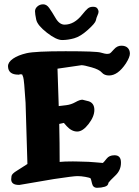

<svg xmlns="http://www.w3.org/2000/svg" viewBox="-20 -895 659 913"><path d="M287.1 -777.8Q333 -777.8 370.6 -825.2Q387.7 -846.7 397.5 -854.7Q407.2 -862.8 422.4 -862.8Q437.5 -862.8 443.1 -854.7Q448.7 -846.7 448.7 -839.6Q448.7 -832.5 443.6 -821.8Q438.5 -811 435.8 -797.9Q433.1 -784.7 397.7 -752.9Q362.3 -721.2 332.5 -712.9Q302.7 -704.6 275.4 -704.6Q248 -704.6 203.1 -739.5Q158.2 -774.4 152.3 -801.3Q146.5 -828.1 146.5 -841.3Q146.5 -854.5 158 -864.5Q169.4 -874.5 185.5 -874.5Q201.7 -874.5 214.1 -856.9Q226.6 -839.4 244.6 -808.6Q262.7 -777.8 287.1 -777.8ZM349.6 -127Q410.2 -126 435.1 -123L469.2 -120.1Q474.6 -124.5 487.1 -140.6Q499.5 -156.7 523.9 -156.7H524.9Q555.2 -156.7 555.2 -122.1Q555.2 -121.6 555.2 -121.1V-120.6Q555.2 -85.4 528.3 -60.1Q501.5 -34.7 495.6 -25.9Q495.1 -12.2 478.3 -7.1Q461.4 -2 441.7 -2Q421.9 -2 417.5 -22.9Q413.1 -43.9 409.7 -47.9Q404.8 -50.3 385.5 -54Q366.2 -57.6 347.9 -57.6Q329.6 -57.6 235.8 -43.5L72.3 -15.6H70.3Q33.2 -15.6 33.2 -42.5Q33.2 -46.4 34.7 -57.6Q36.1 -68.8 61.5 -84L110.4 -115.2L101.6 -406.7Q94.7 -516.6 90.3 -528.3Q85.9 -540.5 85.4 -541L73.7 -542L72.3 -540H67.4Q19 -540 18.1 -579.6V-580.1Q18.1 -599.6 42.2 -616.2Q66.4 -632.8 106.7 -642.1Q147 -651.4 292.2 -651.4Q437.5 -651.4 459 -645Q480.5 -638.7 487.3 -638.7Q494.1 -638.7 500 -640.1Q505.9 -641.6 521.2 -659.7Q536.6 -677.7 556.9 -677.7Q577.1 -677.7 587.4 -667.2Q597.7 -656.7 597.7 -640.1Q597.7 -623.5 578.6 -593.3Q540.5 -536.1 498.5 -536.1Q476.1 -536.1 463.9 -550.3Q451.7 -564.5 415.8 -574.7Q379.9 -585 367.7 -585L253.4 -568.4Q256.8 -479.5 259.3 -390.6Q271.5 -392.1 294.7 -394.8Q317.9 -397.5 338.6 -409.2Q359.4 -420.9 371.6 -420.9H372.1L402.8 -413.1Q428.7 -403.8 428.7 -372.3Q428.7 -340.8 401.1 -305.2Q373.5 -269.5 347.2 -269.5Q320.8 -269.5 297.4 -294.9L283.7 -310.5L261.7 -305.7Q263.7 -214.8 263.7 -125Q283.7 -127.4 326.7 -127.4Q337.4 -127 349.6 -127Z"/></svg>

Font: Drukaatie burti
Style: Bold
Weight: 700
Version: Version 0.14